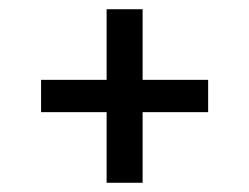

<svg xmlns="http://www.w3.org/2000/svg" viewBox="-20 -548 540 416"><path d="M211 -152V-305H69V-375H211V-528H289V-375H431V-305H289V-152Z"/></svg>

Font: Iosevka Gothic
Style: Regular
Weight: 400
Monospace: yes
Designer: Belleve Invis
Foundry: Belleve Invis
Version: Version 15.5.1; ttfautohint (v1.8.4)